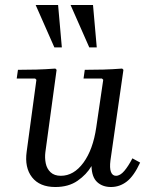

<svg xmlns="http://www.w3.org/2000/svg" viewBox="-20 -740 602 770"><path d="M511 -105 542 -88Q517 -34 488.5 -12Q460 10 425 10Q391 10 369.5 -10Q348 -30 347 -74Q327 -40 291 -15Q255 10 202 10Q139 10 108.5 -29Q78 -68 87 -132L126 -420L121 -425H47L52 -460Q91 -460 126.5 -461Q162 -462 202 -465L207 -460L162 -130Q159 -107 163.5 -85Q168 -63 183 -49Q198 -35 224 -35Q276 -35 314.5 -87.5Q353 -140 366 -229L394 -420L389 -425H315L320 -460Q359 -460 394.5 -461Q430 -462 470 -465L475 -460L423 -97Q419 -66 425 -50.5Q431 -35 445 -35Q462 -35 478.5 -54.5Q495 -74 511 -105ZM123 -720H213L228 -550H198ZM263 -720H353L368 -550H338Z"/></svg>

Font: Brygada 1918
Style: Italic
Weight: 400
Italic angle: -8°
Designer: Mateusz Machalski | Borys Kosmynka | Przemek Hoffer
Foundry: NIEPODLEGLA 2018
Version: Version 3.006